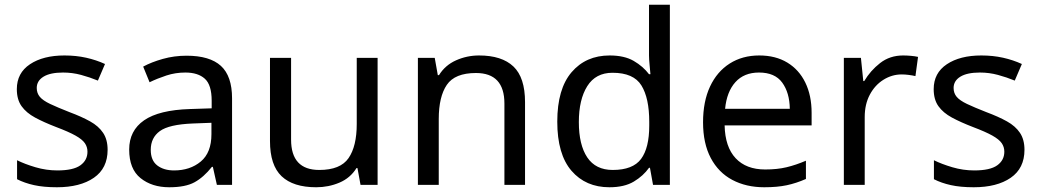

<svg xmlns="http://www.w3.org/2000/svg" viewBox="-20 -780 4387 810"><path d="M434 -148Q434 -70 376 -30Q318 10 220 10Q164 10 123.5 1Q83 -8 52 -24V-104Q84 -88 129.5 -74.5Q175 -61 222 -61Q289 -61 319 -82.5Q349 -104 349 -140Q349 -160 338 -176Q327 -192 298.5 -208Q270 -224 217 -244Q165 -264 128 -284Q91 -304 71 -332Q51 -360 51 -404Q51 -472 106.5 -509Q162 -546 252 -546Q301 -546 343.5 -536.5Q386 -527 423 -510L393 -440Q359 -454 322 -464Q285 -474 246 -474Q192 -474 163.5 -456.5Q135 -439 135 -409Q135 -387 148 -371.5Q161 -356 191.5 -341.5Q222 -327 273 -307Q324 -288 360 -268Q396 -248 415 -219.5Q434 -191 434 -148Z M767 -545Q865 -545 912 -502Q959 -459 959 -365V0H895L878 -76H874Q839 -32 800.5 -11Q762 10 694 10Q621 10 573 -28.5Q525 -67 525 -149Q525 -229 588 -272.5Q651 -316 782 -320L873 -323V-355Q873 -422 844 -448Q815 -474 762 -474Q720 -474 682 -461.5Q644 -449 611 -433L584 -499Q619 -518 667 -531.5Q715 -545 767 -545ZM793 -259Q693 -255 654.5 -227Q616 -199 616 -148Q616 -103 643.5 -82Q671 -61 714 -61Q782 -61 827 -98.5Q872 -136 872 -214V-262Z M1573 -536V0H1501L1488 -71H1484Q1458 -29 1412 -9.5Q1366 10 1314 10Q1217 10 1168 -36.5Q1119 -83 1119 -185V-536H1208V-191Q1208 -63 1327 -63Q1416 -63 1450.5 -113Q1485 -163 1485 -257V-536Z M2001 -546Q2097 -546 2146 -499.5Q2195 -453 2195 -349V0H2108V-343Q2108 -472 1988 -472Q1899 -472 1865 -422Q1831 -372 1831 -278V0H1743V-536H1814L1827 -463H1832Q1858 -505 1904 -525.5Q1950 -546 2001 -546Z M2551 10Q2451 10 2391 -59.5Q2331 -129 2331 -267Q2331 -405 2391.5 -475.5Q2452 -546 2552 -546Q2614 -546 2653.5 -523Q2693 -500 2718 -467H2724Q2723 -480 2720.5 -505.5Q2718 -531 2718 -546V-760H2806V0H2735L2722 -72H2718Q2694 -38 2654 -14Q2614 10 2551 10ZM2565 -63Q2650 -63 2684.5 -109.5Q2719 -156 2719 -250V-266Q2719 -366 2686 -419.5Q2653 -473 2564 -473Q2493 -473 2457.5 -416.5Q2422 -360 2422 -265Q2422 -169 2457.5 -116Q2493 -63 2565 -63Z M3183 -546Q3252 -546 3301.5 -516Q3351 -486 3377.5 -431.5Q3404 -377 3404 -304V-251H3037Q3039 -160 3083.5 -112.5Q3128 -65 3208 -65Q3259 -65 3298.5 -74.5Q3338 -84 3380 -102V-25Q3339 -7 3299 1.5Q3259 10 3204 10Q3128 10 3069.5 -21Q3011 -52 2978.5 -113.5Q2946 -175 2946 -264Q2946 -352 2975.5 -415Q3005 -478 3058.5 -512Q3112 -546 3183 -546ZM3182 -474Q3119 -474 3082.5 -433.5Q3046 -393 3039 -321H3312Q3311 -389 3280 -431.5Q3249 -474 3182 -474Z M3790 -546Q3805 -546 3822.5 -544.5Q3840 -543 3853 -540L3842 -459Q3829 -462 3813.5 -464Q3798 -466 3784 -466Q3743 -466 3707 -443.5Q3671 -421 3649.5 -380.5Q3628 -340 3628 -286V0H3540V-536H3612L3622 -438H3626Q3652 -482 3693 -514Q3734 -546 3790 -546Z M4302 -148Q4302 -70 4244 -30Q4186 10 4088 10Q4032 10 3991.5 1Q3951 -8 3920 -24V-104Q3952 -88 3997.5 -74.5Q4043 -61 4090 -61Q4157 -61 4187 -82.5Q4217 -104 4217 -140Q4217 -160 4206 -176Q4195 -192 4166.5 -208Q4138 -224 4085 -244Q4033 -264 3996 -284Q3959 -304 3939 -332Q3919 -360 3919 -404Q3919 -472 3974.5 -509Q4030 -546 4120 -546Q4169 -546 4211.5 -536.5Q4254 -527 4291 -510L4261 -440Q4227 -454 4190 -464Q4153 -474 4114 -474Q4060 -474 4031.5 -456.5Q4003 -439 4003 -409Q4003 -387 4016 -371.5Q4029 -356 4059.5 -341.5Q4090 -327 4141 -307Q4192 -288 4228 -268Q4264 -248 4283 -219.5Q4302 -191 4302 -148Z"/></svg>

Font: Noto Sans Marchen
Style: Regular
Weight: 400
Designer: Monotype Design Team
Foundry: Monotype Imaging Inc.
Version: Version 2.003; ttfautohint (v1.8.4.7-5d5b)